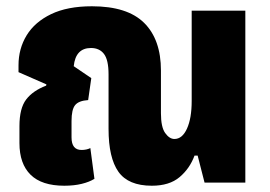

<svg xmlns="http://www.w3.org/2000/svg" viewBox="-20 -582 862 612"><path d="M185 10Q113 10 77.5 -25Q42 -60 42 -126V-180Q42 -237 63.5 -265Q85 -293 127 -309L128 -313L39 -352V-374Q39 -427 65 -469.5Q91 -512 143 -537Q195 -562 273 -562Q386 -562 439.5 -509Q493 -456 493 -357V-221Q493 -177 506.5 -158Q520 -139 536 -139Q561 -139 576 -172Q591 -205 591 -260V-548H762V0H632L610 -86H600Q585 -45 552.5 -17.5Q520 10 464 10Q389 10 357.5 -34.5Q326 -79 326 -171V-345Q326 -391 311.5 -410Q297 -429 270 -429Q221 -429 215 -371L271 -333L261 -263Q231 -261 219.5 -247Q208 -233 208 -196V-144Q208 -104 240 -104Q256 -104 268 -110L281 -12Q265 -2 240.5 4Q216 10 185 10Z"/></svg>

Font: Noto Sans Thai Cond Blk
Style: Regular
Weight: 900
Width: 3
Designer: Monotype Design Team
Foundry: Monotype Imaging Inc.
Version: Version 2.002; ttfautohint (v1.8.4.7-5d5b)